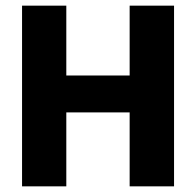

<svg xmlns="http://www.w3.org/2000/svg" viewBox="-20 -659 693 679"><path d="M214.5 -639V0H58V-639ZM595.5 -639V0H438.5V-639ZM148 -261.5V-392H497.5V-261.5Z"/></svg>

Font: Anek Kannada
Style: Bold
Weight: 700
Version: Version 1.003